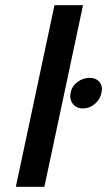

<svg xmlns="http://www.w3.org/2000/svg" viewBox="-20 -720 413 740"><path d="M325 -420Q300 -420 278.5 -404Q257 -388 252 -362Q247 -337 261 -319.5Q275 -302 300 -302Q325 -302 345.5 -319.5Q366 -337 371 -362Q377 -388 363.5 -404Q350 -420 325 -420ZM41 0H151L300 -700H190Z"/></svg>

Font: Advent Pro
Style: Italic
Weight: 400
Italic angle: -12°
Designer: VivaRado, Andreas Kalpakidis
Foundry: VivaRado, Andreas Kalpakidis
Version: Version 3.000